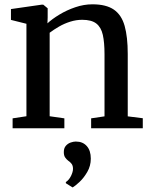

<svg xmlns="http://www.w3.org/2000/svg" viewBox="-20 -580 686 868"><path d="M99.5 -54.5V-472.5L29.5 -490V-539L169 -559H175.5L195.5 -542.5V-501L194.5 -474.5Q215.5 -494 248.5 -514Q281.5 -534 320.2 -547.2Q359 -560.5 398 -560.5Q460 -560.5 494.8 -536.5Q529.5 -512.5 543.5 -462.8Q557.5 -413 557.5 -336V-54L625.5 -45.5V0H392V-45L452.5 -54V-335Q452.5 -388 444.8 -422.5Q437 -457 415.2 -473.8Q393.5 -490.5 351.5 -490.5Q324.5 -490.5 297.5 -482Q270.5 -473.5 246.8 -459.8Q223 -446 204.5 -432V-54.5L271 -45V0H37V-45ZM390.5 137Q390.5 170 374.5 197.5Q358.5 225 339 243Q319.5 261 309 267H307.5L278 248.5L277.5 243Q291.5 234.5 300.8 215.8Q310 197 310 183.5Q310 169 303.8 160.8Q297.5 152.5 289 147Q281 141 274.8 132.2Q268.5 123.5 268.5 107.5Q268.5 89.5 277.8 79Q287 68.5 299.8 64.2Q312.5 60 321.5 60H324Q354 60 372.2 80.2Q390.5 100.5 390.5 137Z"/></svg>

Font: Merriweather 36pt
Style: Regular
Weight: 400
Designer: Eben Sorkin
Foundry: Eben Sorkin
Version: Version 2.100